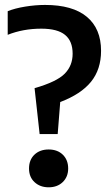

<svg xmlns="http://www.w3.org/2000/svg" viewBox="-20 -770 462 797"><path d="M144.5 -213.5 123.5 -404Q215.5 -430.5 248.5 -464Q281.5 -497.5 281.5 -547Q281.5 -599.5 250 -625.2Q218.5 -651 151.5 -651Q76 -651 12 -625.5V-723.5Q41.5 -735.5 84.2 -742.5Q127 -749.5 167 -749.5Q281.5 -749.5 340.5 -700.2Q399.5 -651 399.5 -559Q399.5 -482 357.8 -430.5Q316 -379 230 -346.5L219.5 -213.5ZM182 7.5Q146.5 7.5 123.5 -13.8Q100.5 -35 100.5 -70.5Q100.5 -106.5 123 -128Q145.5 -149.5 182 -149.5Q218.5 -149.5 240.8 -127.8Q263 -106 263 -70.5Q263 -36 240.5 -14.2Q218 7.5 182 7.5Z"/></svg>

Font: Encode Sans Condensed Condensed SemiBold
Style: Regular
Weight: 600
Width: 3
Designer: Multiple Designers
Foundry: Impallari Type
Version: Version 3.000; ttfautohint (v1.8.3) -l 8 -r 50 -G 200 -x 14 